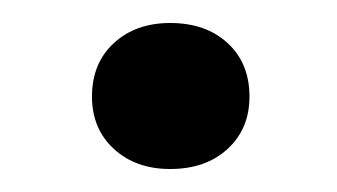

<svg xmlns="http://www.w3.org/2000/svg" viewBox="-20 -441 293 167"><path d="M128 -294Q98 -294 79 -311.5Q60 -329 60 -357Q60 -386 79 -403.5Q98 -421 128 -421Q159 -421 178 -403.5Q197 -386 197 -357Q197 -329 178 -311.5Q159 -294 128 -294Z"/></svg>

Font: Roboto Serif 20pt
Style: Regular
Weight: 400
Designer: Greg Gazdowicz
Foundry: Commercial Type
Version: Version 1.008